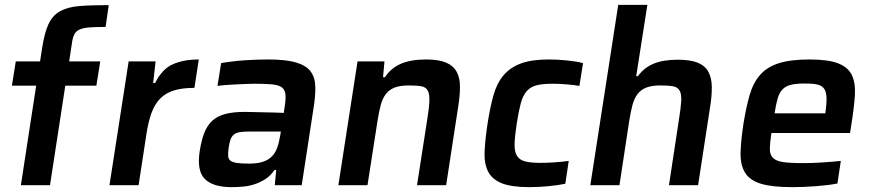

<svg xmlns="http://www.w3.org/2000/svg" viewBox="-20 -763 3585 791"><path d="M66 0 129 -410H29L45 -510H145L153 -562Q163 -627 179.5 -663Q196 -699 227 -716.5Q258 -734 306.5 -738Q355 -742 428 -742L415 -652Q373 -652 347.5 -650Q322 -648 307 -641Q292 -634 285.5 -620Q279 -606 276 -583L265 -510H393L377 -410H249L186 0Z M431 0 510 -510H621L611 -421H619Q648 -479 692.5 -498.5Q737 -518 799 -518L781 -401Q731 -401 697 -390.5Q663 -380 640.5 -357.5Q618 -335 604.5 -298.5Q591 -262 583 -209L551 0Z M934 8Q858 8 824 -25.5Q790 -59 803 -142Q810 -186 822 -216.5Q834 -247 855 -266Q876 -285 908.5 -293.5Q941 -302 987 -302Q997 -302 1016 -301.5Q1035 -301 1057.5 -300.5Q1080 -300 1104.5 -299.5Q1129 -299 1149 -298L1152 -318Q1158 -354 1156 -374Q1154 -394 1140.5 -403.5Q1127 -413 1100 -415.5Q1073 -418 1028 -418Q1012 -418 990.5 -417Q969 -416 947.5 -415Q926 -414 907 -412.5Q888 -411 876 -409L891 -503Q936 -511 986 -514.5Q1036 -518 1084 -518Q1157 -518 1198.5 -506Q1240 -494 1259 -469.5Q1278 -445 1279 -406Q1280 -367 1271 -313L1223 0H1112L1118 -63H1111Q1095 -39 1073 -25Q1051 -11 1027.5 -3.5Q1004 4 979.5 6Q955 8 934 8ZM1006 -89Q1039 -89 1061.5 -96Q1084 -103 1099 -117.5Q1114 -132 1122 -154.5Q1130 -177 1135 -208L1137 -221H1004Q982 -221 967.5 -218.5Q953 -216 944 -209Q935 -202 930 -189Q925 -176 922 -154Q919 -133 920 -120Q921 -107 930 -100.5Q939 -94 957.5 -91.5Q976 -89 1006 -89Z M1698 0 1740 -270Q1748 -319 1749 -347Q1750 -375 1742.5 -389.5Q1735 -404 1716 -407.5Q1697 -411 1664 -411Q1629 -411 1606.5 -402.5Q1584 -394 1570 -376Q1556 -358 1548.5 -330Q1541 -302 1535 -263L1494 0H1374L1453 -510H1564L1558 -445H1566Q1590 -482 1631 -500Q1672 -518 1735 -518Q1788 -518 1818 -505Q1848 -492 1861.5 -467Q1875 -442 1875 -405Q1875 -368 1867 -319L1818 0Z M2309 -6Q2281 0 2240 4Q2199 8 2161 8Q2086 8 2046 -8.5Q2006 -25 1990 -58Q1974 -91 1976.5 -140.5Q1979 -190 1989 -256Q1999 -320 2012.5 -369Q2026 -418 2053 -451Q2080 -484 2124.5 -501Q2169 -518 2240 -518Q2277 -518 2316.5 -514Q2356 -510 2382 -503L2367 -409Q2345 -413 2314 -415.5Q2283 -418 2256 -418Q2215 -418 2190 -411.5Q2165 -405 2149.5 -387Q2134 -369 2125.5 -337.5Q2117 -306 2109 -255Q2101 -203 2100 -171Q2099 -139 2109.5 -121.5Q2120 -104 2143.5 -98Q2167 -92 2207 -92Q2231 -92 2262 -94Q2293 -96 2323 -100Z M2736 0 2777 -270Q2785 -319 2786.5 -347Q2788 -375 2780 -389.5Q2772 -404 2753 -407.5Q2734 -411 2701 -411Q2666 -411 2643.5 -402.5Q2621 -394 2607 -376Q2593 -358 2585.5 -330Q2578 -302 2572 -263L2532 0H2412L2527 -743H2647L2601 -449H2608Q2633 -484 2672.5 -500.5Q2712 -517 2772 -517Q2825 -517 2855 -504.5Q2885 -492 2898.5 -467Q2912 -442 2912.5 -405Q2913 -368 2905 -319L2856 0Z M3244 8Q3161 8 3115 -6Q3069 -20 3049.5 -51.5Q3030 -83 3031 -132.5Q3032 -182 3043 -254Q3054 -322 3068.5 -372Q3083 -422 3111.5 -454.5Q3140 -487 3188.5 -502.5Q3237 -518 3315 -518Q3392 -518 3433 -502Q3474 -486 3489.5 -453.5Q3505 -421 3502 -371.5Q3499 -322 3488 -254L3482 -215H3158Q3152 -175 3151.5 -151Q3151 -127 3163.5 -113.5Q3176 -100 3205 -95.5Q3234 -91 3287 -91Q3303 -91 3323 -91.5Q3343 -92 3364 -93.5Q3385 -95 3405.5 -96.5Q3426 -98 3444 -100L3430 -7Q3395 0 3343 4Q3291 8 3244 8ZM3380 -296Q3386 -337 3385 -361.5Q3384 -386 3374.5 -398.5Q3365 -411 3346 -415Q3327 -419 3298 -419Q3262 -419 3240 -414Q3218 -409 3204.5 -395.5Q3191 -382 3184 -358Q3177 -334 3171 -296Z"/></svg>

Font: Azeri Sans SemiBold
Style: Italic
Weight: 600
Designer: Hector Gatti & Omnibus-Type (original fonts) / Cristiano Sobral (main changes and remastering)
Foundry: Omnibus-Type
Version: Version 0.07;August 21, 2020;FontCreator 13.0.0.2681 64-bit;